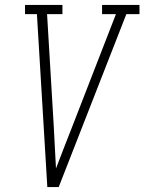

<svg xmlns="http://www.w3.org/2000/svg" viewBox="-20 -755 583 775"><path d="M171 0 129 -698H81V-735H232V-698H170L197 -245Q199 -202 201.5 -159.5Q204 -117 206 -75Q222 -117 238.5 -159.5Q255 -202 272 -245L448 -698H392V-735H543V-698H490L217 0Z"/></svg>

Font: Iosevka Slab XLtObl
Style: Regular
Weight: 200
Italic angle: -9°
Monospace: yes
Designer: Belleve Invis
Foundry: Belleve Invis
Version: Version 11.1.1; ttfautohint (v1.8.3)